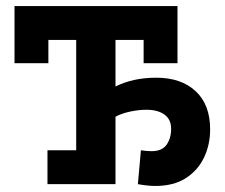

<svg xmlns="http://www.w3.org/2000/svg" viewBox="-20 -609 745 635"><path d="M362 -323Q390 -337 423.5 -344.5Q457 -352 497 -352Q579 -352 627 -307.5Q675 -263 675 -181Q675 -130 654.5 -87.5Q634 -45 594 -19.5Q554 6 494 6Q468 6 436 0L446 -112Q466 -109 481 -109Q516 -109 531 -130.5Q546 -152 546 -183Q546 -214 524 -230Q502 -246 464 -246Q439 -246 410.5 -240Q382 -234 362 -223V-112V0H137V-112H232V-477H140V-400H28V-589H567V-400H455V-477H362Z"/></svg>

Font: Podkova ExtraBold
Style: Regular
Weight: 800
Designer: Ilya Yudin
Foundry: Cyreal (www.cyreal.org)
Version: Version 2.103